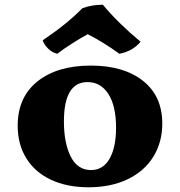

<svg xmlns="http://www.w3.org/2000/svg" viewBox="-20 -785 763 814"><path d="M55 -252Q55 -373 139 -440Q223 -507 365 -507Q504 -507 586 -442.5Q668 -378 668 -261Q668 -182 630 -120.5Q592 -59 521 -25Q450 9 355 9Q264 9 196 -23Q128 -55 91.5 -114Q55 -173 55 -252ZM472 -244Q472 -336 439.5 -386.5Q407 -437 351 -437Q251 -437 251 -270Q251 -178 280 -121Q309 -64 366 -64Q417 -64 444.5 -112Q472 -160 472 -244ZM161 -614Q265 -684 329 -750Q369 -765 416 -765Q481 -687 576 -608Q559 -588 537.5 -575.5Q516 -563 486 -557Q422 -604 352 -640Q324 -625 285.5 -600.5Q247 -576 223 -557Q201 -562 184 -579Q167 -596 161 -614Z"/></svg>

Font: Vollkorn SC Black
Style: Regular
Weight: 900
Designer: Friedrich Althausen
Foundry: Friedrich Althausen
Version: Version 4.015